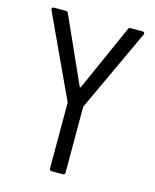

<svg xmlns="http://www.w3.org/2000/svg" viewBox="-107 -774 685 846"><g transform="rotate(15 235.5 -350.5)"><path d="M210 -1H261C267 -1 271 -5 271 -11V-309C271 -310 271 -313 272 -314L446 -688C449 -695 445 -700 438 -700H383C378 -700 374 -698 372 -692L239 -393C238 -390 234 -390 233 -393L99 -692C97 -698 93 -700 88 -700H33C28 -700 24 -697 24 -692C24 -691 24 -690 25 -688L199 -314C200 -313 200 -310 200 -309V-11C200 -5 204 -1 210 -1Z"/></g></svg>

Font: Barlow Semi Condensed
Style: Regular
Weight: 400
Width: 4
Designer: Jeremy Tribby
Foundry: Tribby Type
Version: Version 1.422;hotconv 1.0.109;makeotfexe 2.5.65596